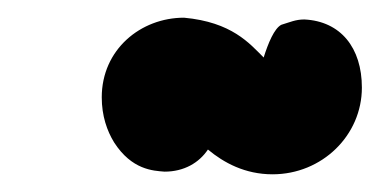

<svg xmlns="http://www.w3.org/2000/svg" viewBox="-20 -844 429 217"><path d="M95 -734C95 -713 101 -696 109 -683C129 -652 153 -651 166 -650C188 -650 205 -660 215 -675C233 -660 257 -647 288 -647C344 -647 389 -691 389 -745C389 -790 365 -820 324 -822C314 -822 308 -819 298 -816C290 -812 283 -795 278 -779C262 -795 242 -819 188 -824C139 -824 95 -788 95 -734Z"/></svg>

Font: LS
Style: Bold
Weight: 700
Designer: BSozoo
Foundry: BSozoo
Version: Version 001.000